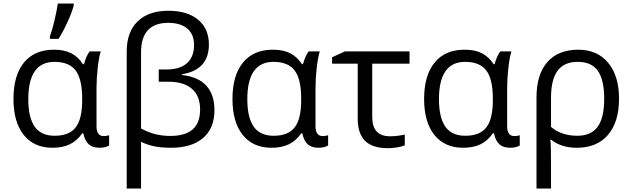

<svg xmlns="http://www.w3.org/2000/svg" viewBox="-20 -826 3578 1086"><path d="M289.1 -58.1Q371.6 -58.1 408.2 -105.7Q444.8 -153.3 444.8 -259.8V-267.1Q444.8 -378.9 407.7 -427.5Q370.6 -476.1 288.1 -476.1Q140.1 -476.1 140.1 -265.1Q140.1 -161.6 176 -109.9Q211.9 -58.1 289.1 -58.1ZM276.9 9.8Q172.4 9.8 114.3 -62.7Q56.2 -135.3 56.2 -266.1Q56.2 -399.9 115.7 -472.4Q175.3 -544.9 285.2 -544.9Q344.2 -544.9 383.5 -524.4Q422.9 -503.9 449.2 -462.9H455.1Q466.8 -507.8 486.8 -535.2H549.8Q539.6 -502.9 532.7 -442.9Q525.9 -382.8 525.9 -326.2V-111.8Q525.9 -56.2 566.9 -56.2Q581.1 -56.2 597.2 -61V-2.9Q574.7 9.8 543 9.8Q503.4 9.8 481.7 -10Q460 -29.8 451.2 -71.8H444.8Q416 -29.8 375.2 -10Q334.5 9.8 276.9 9.8ZM262.2 -620.1Q275.4 -655.3 288.3 -710.7Q301.3 -766.1 307.1 -806.2H397V-794.9Q388.2 -758.8 361.6 -700.9Q335 -643.1 311 -606H262.2Z M932.6 -765.1Q1040 -765.1 1100.8 -714.4Q1161.6 -663.6 1161.6 -574.2Q1161.6 -430.7 1008.8 -405.8V-401.9Q1192.9 -381.3 1192.9 -202.1Q1192.9 -100.1 1128.4 -45.2Q1064 9.8 947.8 9.8Q894.5 9.8 855.5 2.2Q816.4 -5.4 777.8 -23.9V240.2H696.8V-535.2Q696.8 -645 758.5 -705.1Q820.3 -765.1 932.6 -765.1ZM931.6 -696.8Q854.5 -696.8 816.2 -654.8Q777.8 -612.8 777.8 -532.2V-99.1Q823.2 -75.2 862.5 -66.2Q901.9 -57.1 943.8 -57.1Q1027.3 -57.1 1069.6 -93.8Q1111.8 -130.4 1111.8 -207Q1111.8 -283.7 1065.4 -323.7Q1019 -363.8 932.6 -363.8H877.9V-433.1H922.9Q998.5 -433.1 1038.1 -469Q1077.6 -504.9 1077.6 -571.8Q1077.6 -631.8 1039.6 -664.3Q1001.5 -696.8 931.6 -696.8Z M1527.8 -58.1Q1610.4 -58.1 1647 -105.7Q1683.6 -153.3 1683.6 -259.8V-267.1Q1683.6 -378.9 1646.5 -427.5Q1609.4 -476.1 1526.9 -476.1Q1378.9 -476.1 1378.9 -265.1Q1378.9 -161.6 1414.8 -109.9Q1450.7 -58.1 1527.8 -58.1ZM1515.6 9.8Q1411.1 9.8 1353 -62.7Q1294.9 -135.3 1294.9 -266.1Q1294.9 -399.9 1354.5 -472.4Q1414.1 -544.9 1523.9 -544.9Q1583 -544.9 1622.3 -524.4Q1661.6 -503.9 1688 -462.9H1693.8Q1705.6 -507.8 1725.6 -535.2H1788.6Q1778.3 -502.9 1771.5 -442.9Q1764.6 -382.8 1764.6 -326.2V-111.8Q1764.6 -56.2 1805.7 -56.2Q1819.8 -56.2 1835.9 -61V-2.9Q1813.5 9.8 1781.7 9.8Q1742.2 9.8 1720.5 -10Q1698.7 -29.8 1689.9 -71.8H1683.6Q1654.8 -29.8 1614 -10Q1573.2 9.8 1515.6 9.8Z M2296.4 -535.2V-465.8H2085.4V-164.1Q2085.4 -55.2 2185.5 -55.2Q2208.5 -55.2 2232.4 -58.3Q2256.3 -61.5 2269.5 -64.9V-3.9Q2252.4 3.4 2225.3 7.8Q2198.2 12.2 2174.8 12.2Q2086.4 12.2 2044.9 -29.3Q2003.4 -70.8 2003.4 -153.8V-465.8H1858.4V-502L1930.7 -535.2Z M2611.8 -58.1Q2694.3 -58.1 2731 -105.7Q2767.6 -153.3 2767.6 -259.8V-267.1Q2767.6 -378.9 2730.5 -427.5Q2693.4 -476.1 2610.8 -476.1Q2462.9 -476.1 2462.9 -265.1Q2462.9 -161.6 2498.8 -109.9Q2534.7 -58.1 2611.8 -58.1ZM2599.6 9.8Q2495.1 9.8 2437 -62.7Q2378.9 -135.3 2378.9 -266.1Q2378.9 -399.9 2438.5 -472.4Q2498 -544.9 2607.9 -544.9Q2667 -544.9 2706.3 -524.4Q2745.6 -503.9 2772 -462.9H2777.8Q2789.6 -507.8 2809.6 -535.2H2872.6Q2862.3 -502.9 2855.5 -442.9Q2848.6 -382.8 2848.6 -326.2V-111.8Q2848.6 -56.2 2889.6 -56.2Q2903.8 -56.2 2919.9 -61V-2.9Q2897.5 9.8 2865.7 9.8Q2826.2 9.8 2804.4 -10Q2782.7 -29.8 2773.9 -71.8H2767.6Q2738.8 -29.8 2698 -10Q2657.2 9.8 2599.6 9.8Z M3481.4 -268.1Q3481.4 -135.7 3418.9 -63Q3356.4 9.8 3242.7 9.8Q3155.3 9.8 3096.7 -36.1H3092.8Q3096.7 -6.3 3096.7 97.2V240.2H3014.6V-274.9Q3014.6 -404.8 3075.9 -474.9Q3137.2 -544.9 3251.5 -544.9Q3358.4 -544.9 3419.9 -470.9Q3481.4 -397 3481.4 -268.1ZM3247.6 -476.1Q3170.4 -476.1 3133.5 -425.5Q3096.7 -375 3096.7 -272.9V-107.9Q3156.2 -58.1 3245.6 -58.1Q3323.2 -58.1 3360.4 -108.9Q3397.5 -159.7 3397.5 -268.1Q3397.5 -372.6 3362.3 -424.3Q3327.1 -476.1 3247.6 -476.1Z"/></svg>

Font: HunimalSansv1.5
Style: Regular
Weight: 400
Foundry: Ascender Corporation
Version: Version 1.10